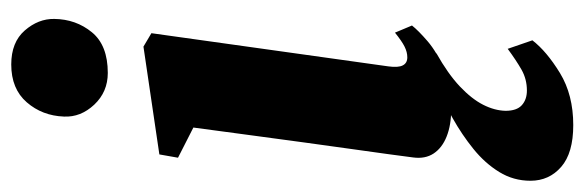

<svg xmlns="http://www.w3.org/2000/svg" viewBox="-379 -455 1064 350"><g transform="rotate(-90 153.0 -280.0)"><path d="M128.5 10.5Q100 10.5 79.2 2.2Q58.5 -6 48.2 -21.5Q38 -37 41 -59Q43 -76 47 -104.2Q51 -132.5 56.2 -170.2Q61.5 -208 67.8 -253.8Q74 -299.5 81 -351.5Q88 -403.5 95.5 -459.5L40.5 -487.5L46.5 -521.5L243 -550.5L267.5 -536L207 -104Q204.5 -86 208.8 -77.8Q213 -69.5 223.5 -69.5Q233 -69.5 243 -74.5Q253 -79.5 268.5 -92L281.5 -61Q272.5 -49.5 252.8 -32.5Q233 -15.5 202 -2.5Q171 10.5 128.5 10.5ZM195 -615.5Q160.5 -615.5 137.2 -640.2Q114 -665 115.5 -695.5Q117 -735 141.5 -763.2Q166 -791.5 210.5 -791.5Q251 -791.5 272.5 -766.8Q294 -742 293.5 -713Q293 -673.5 269.2 -644.5Q245.5 -615.5 195 -615.5ZM100 233Q49 233 23.8 211Q-1.5 189 -1.5 155Q-1.5 124 14.5 98Q30.5 72 56.5 51Q82.5 30 112.5 13.2Q142.5 -3.5 170.5 -16.5L193 -27L231 -16.5Q193.5 4.5 170.5 26.2Q147.5 48 137 68.8Q126.5 89.5 126 109.5Q126 130 136.2 139.2Q146.5 148.5 163 148.5Q183.5 148.5 200.8 138.8Q218 129 239 113.5L254.5 158.5Q234.5 184.5 194.8 208.8Q155 233 100 233Z"/></g></svg>

Font: Merriweather 60pt Black
Style: Italic
Weight: 900
Italic angle: -7.8°
Version: Version 2.101